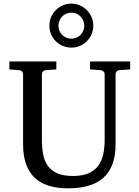

<svg xmlns="http://www.w3.org/2000/svg" viewBox="-20 -1004 752 1040"><path d="M627 -624Q616.2 -623 611.1 -616.2Q606 -609.4 606 -602.1V-222.2Q606 -160.6 589.4 -115.7Q572.8 -70.8 540.3 -41.5Q507.8 -12.2 459.7 2Q411.6 16.1 349.1 16.1Q225.1 16.1 165 -43.9Q105 -104 105 -222.2V-602.1Q105 -609.4 99.9 -616.2Q94.7 -623 84 -624L30.8 -627.9V-670.9H285.2V-627.9L228 -624Q217.3 -623 212.2 -616.2Q207 -609.4 207 -602.1V-248Q207 -204.1 213.9 -167.7Q220.7 -131.3 239.3 -105.5Q257.8 -79.6 290.8 -65.2Q323.7 -50.8 376 -50.8Q427.7 -50.8 460.9 -65.9Q494.1 -81.1 513.2 -107.7Q532.2 -134.3 539.6 -170.4Q546.9 -206.5 546.9 -248V-602.1Q546.9 -609.4 541.3 -616.2Q535.6 -623 524.9 -624L467.8 -627.9V-670.9H685.1V-627.9ZM436.5 -864.3Q436.5 -878.9 431.2 -891.8Q425.8 -904.8 416.3 -914.6Q406.7 -924.3 394 -929.9Q381.3 -935.5 366.7 -935.5Q352.1 -935.5 339.1 -929.9Q326.2 -924.3 316.7 -914.6Q307.1 -904.8 301.8 -891.8Q296.4 -878.9 296.4 -864.3Q296.4 -850.1 301.8 -837.4Q307.1 -824.7 316.7 -815.2Q326.2 -805.7 339.1 -800Q352.1 -794.4 366.7 -794.4Q381.3 -794.4 394 -800Q406.7 -805.7 416.3 -815.2Q425.8 -824.7 431.2 -837.4Q436.5 -850.1 436.5 -864.3ZM485.4 -864.3Q485.4 -839.8 476.1 -818.4Q466.8 -796.9 450.7 -780.8Q434.6 -764.6 413.1 -755.4Q391.6 -746.1 366.7 -746.1Q341.8 -746.1 320.1 -755.4Q298.3 -764.6 282.2 -780.8Q266.1 -796.9 256.8 -818.4Q247.6 -839.8 247.6 -864.3Q247.6 -889.2 256.8 -910.9Q266.1 -932.6 282.2 -949Q298.3 -965.3 320.1 -974.9Q341.8 -984.4 366.7 -984.4Q391.6 -984.4 413.1 -974.9Q434.6 -965.3 450.7 -949Q466.8 -932.6 476.1 -910.9Q485.4 -889.2 485.4 -864.3Z"/></svg>

Font: Charis SIL APac
Style: Regular
Weight: 400
Foundry: SIL International
Version: Version 5.000